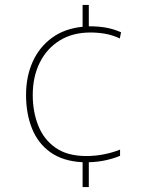

<svg xmlns="http://www.w3.org/2000/svg" viewBox="-20 -744 610 774"><path d="M338 -638Q378 -638 408 -632.5Q438 -627 468 -614L463 -589Q433 -603 403.5 -608Q374 -613 345 -613Q273 -613 221 -581Q169 -549 140.5 -492Q112 -435 112 -361Q112 -293 134.5 -237Q157 -181 204.5 -148Q252 -115 328 -115Q364 -115 399.5 -122Q435 -129 464 -141V-116Q441 -106 408.5 -98.5Q376 -91 338 -90V10H313V-90Q234 -94 183.5 -130Q133 -166 109 -226Q85 -286 85 -361Q85 -436 112 -495.5Q139 -555 190 -592Q241 -629 313 -636V-724H338Z"/></svg>

Font: Noto Sans Bengali Thin
Style: Regular
Weight: 100
Designer: Jelle Bosma - Monotype Design Team
Foundry: Monotype Imaging Inc.
Version: Version 2.003; ttfautohint (v1.8.4.7-5d5b)